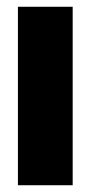

<svg xmlns="http://www.w3.org/2000/svg" viewBox="-20 -548 268 568"><path d="M33 0V-528H195V0Z"/></svg>

Font: Archivo ExtraCondensed Black
Style: Regular
Weight: 900
Width: 2
Designer: Hector Gatti
Foundry: Omnibus-Type
Version: Version 2.001; ttfautohint (v1.8.3)